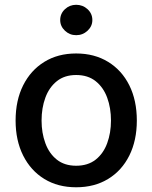

<svg xmlns="http://www.w3.org/2000/svg" viewBox="-20 -774 639 805"><path d="M299.3 11.2Q222.7 11.2 165.8 -23.7Q108.9 -58.6 77.1 -121.8Q45.4 -185.1 45.4 -268.6Q45.4 -353 77.1 -416.3Q108.9 -479.5 165.8 -514.6Q222.7 -549.8 299.3 -549.8Q376 -549.8 433.3 -514.6Q490.7 -479.5 522.2 -416.3Q553.7 -353 553.7 -268.6Q553.7 -185.1 522.2 -121.8Q490.7 -58.6 433.3 -23.7Q376 11.2 299.3 11.2ZM299.3 -79.1Q348.6 -79.1 381.1 -104.7Q413.6 -130.4 429.4 -173.6Q445.3 -216.8 445.3 -268.6Q445.3 -321.3 429.4 -364.5Q413.6 -407.7 381.1 -433.6Q348.6 -459.5 299.3 -459.5Q250.5 -459.5 218.3 -433.6Q186 -407.7 170.2 -364.5Q154.3 -321.3 154.3 -268.6Q154.3 -216.8 170.2 -173.6Q186 -130.4 218.3 -104.7Q250.5 -79.1 299.3 -79.1ZM299.3 -626.5Q272 -626.5 252.2 -645.3Q232.4 -664.1 232.4 -689.9Q232.4 -716.8 252.2 -735.4Q272 -753.9 299.3 -753.9Q327.1 -753.9 347.2 -735.4Q367.2 -716.8 367.2 -689.9Q367.2 -664.1 347.2 -645.3Q327.1 -626.5 299.3 -626.5Z"/></svg>

Font: Inter 16pt Medium
Style: Regular
Weight: 500
Version: Version 4.001;git-66647c0bb